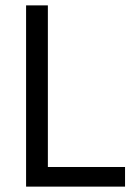

<svg xmlns="http://www.w3.org/2000/svg" viewBox="-20 -694 517 714"><path d="M445 0H77V-674H158V-73H445Z"/></svg>

Font: Hind Vadodara
Style: Regular
Weight: 400
Designer: Hitesh Malaviya
Foundry: Indian Type Foundry
Version: Version 1.001;PS 1.0;hotconv 1.0.86;makeotf.lib2.5.63406; tt